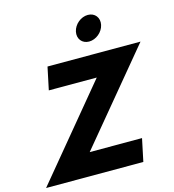

<svg xmlns="http://www.w3.org/2000/svg" viewBox="-151 -1229 1229 1354"><g transform="rotate(-15 463.0 -551.5)"><path d="M615.9 -1103C564.9 -1103 515.3 -1062 504.6 -1011C493.9 -960 526.2 -919 577.2 -919C628.2 -919 677.9 -960 688.6 -1011C699.3 -1062 666.9 -1103 615.9 -1103ZM926.5 -825H247.5L212.8 -660H562.8L16 0H726L760.7 -165H378.7Z"/></g></svg>

Font: Hussar
Style: BdOblTwo
Weight: 700
Foundry: Cannot Into Space Fonts
Version: Version 2.00